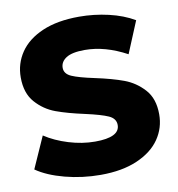

<svg xmlns="http://www.w3.org/2000/svg" viewBox="-81 -788 810 876"><g transform="rotate(-10 323.5 -350.0)"><path d="M21 -63 86 -209Q133 -178 195 -159Q257 -140 317 -140Q431 -140 431 -197Q431 -227 398.5 -241.5Q366 -256 294 -272Q215 -289 162 -308.5Q109 -328 71 -371Q33 -414 33 -487Q33 -551 68 -602.5Q103 -654 172.5 -684Q242 -714 343 -714Q412 -714 479 -698.5Q546 -683 597 -653L536 -506Q436 -560 342 -560Q283 -560 256 -542.5Q229 -525 229 -497Q229 -469 261 -455Q293 -441 364 -426Q444 -409 496.5 -389.5Q549 -370 587.5 -327.5Q626 -285 626 -212Q626 -149 591 -98Q556 -47 486 -16.5Q416 14 316 14Q231 14 151 -7Q71 -28 21 -63Z"/></g></svg>

Font: Idrija
Style: Regular
Weight: 800
Designer: Julieta Ulanovsky
Foundry: Julieta Ulanovsky
Version: Version 7.200